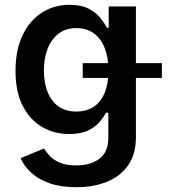

<svg xmlns="http://www.w3.org/2000/svg" viewBox="-20 -573 721 809"><path d="M301.8 215.8Q237.3 215.8 189.9 199.5Q142.6 183.1 112.1 155.3Q81.5 127.4 66.9 93.3L165.5 52.7Q174.8 68.4 190.7 85Q206.5 101.6 233.2 112.8Q259.8 124 301.3 124Q361.8 124 399.2 95.7Q436.5 67.4 436.5 6.3V-98.1H426.3Q417 -79.6 399.2 -58.6Q381.3 -37.6 350.6 -22.9Q319.8 -8.3 271.5 -8.3Q208 -8.3 156.7 -38.3Q105.5 -68.4 75.4 -127.7Q45.4 -187 45.4 -274.4Q45.4 -362.8 75.4 -425Q105.5 -487.3 157 -520Q208.5 -552.7 272.5 -552.7Q322.3 -552.7 353.5 -536.4Q384.8 -520 402.8 -497.3Q420.9 -474.6 430.7 -456.1H438V-545.9H552.7V4.9Q552.7 76.7 519.8 123.5Q486.8 170.4 430.2 193.1Q373.5 215.8 301.8 215.8ZM301.8 -103Q345.2 -103 375.5 -123.5Q405.8 -144 421.4 -182.9Q437 -221.7 437 -275.9Q437 -329.6 421.6 -369.6Q406.2 -409.7 376 -432.1Q345.7 -454.6 301.8 -454.6Q256.8 -454.6 226.3 -430.9Q195.8 -407.2 180.4 -366.9Q165 -326.7 165 -275.9Q165 -224.1 180.7 -185.1Q196.3 -146 226.6 -124.5Q256.8 -103 301.8 -103ZM328.6 -244.6V-307.1H662.1V-244.6Z"/></svg>

Font: Inter Cardless
Style: Medium
Weight: 500
Designer: Rasmus Andersson
Foundry: rsms
Version: Version 4.001;git-9221beed3